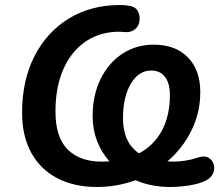

<svg xmlns="http://www.w3.org/2000/svg" viewBox="-20 -735 874 765"><path d="M366 10Q276 10 209 -24.5Q142 -59 105 -125.5Q68 -192 68 -286Q68 -414 117 -510.5Q166 -607 254 -661Q342 -715 458 -715Q466 -715 473.5 -714.5Q481 -714 488 -713Q517 -710 527.5 -693.5Q538 -677 536 -654Q534 -631 518 -618.5Q502 -606 482 -607Q471 -608 459 -608.5Q447 -609 436 -608Q365 -603 312 -563Q259 -523 230 -453.5Q201 -384 201 -291Q201 -188 249.5 -139.5Q298 -91 386 -91Q401 -91 416 -92Q384 -128 366.5 -174Q349 -220 349 -272Q349 -355 380.5 -419.5Q412 -484 467 -520.5Q522 -557 593 -557Q679 -557 728.5 -506.5Q778 -456 778 -368Q778 -286 742.5 -214.5Q707 -143 647 -92Q658 -91 670 -91Q693 -91 719 -95Q745 -99 768 -107Q794 -116 810 -107Q826 -98 831.5 -80.5Q837 -63 829 -44.5Q821 -26 799 -15Q772 -2 733 4Q694 10 656 10Q583 10 520 -17Q446 10 366 10ZM470 -264Q470 -167 534 -124Q593 -155 625 -214.5Q657 -274 657 -356Q657 -403 637.5 -428.5Q618 -454 583 -454Q532 -454 501 -401Q470 -348 470 -264Z"/></svg>

Font: Nunito
Style: Bold Italic
Weight: 700
Italic angle: -9°
Designer: Vernon Adams
Foundry: Vernon Adams
Version: Version 3.601; ttfautohint (v1.8.2.53-6de2)